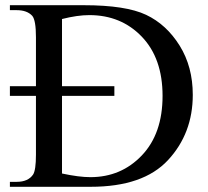

<svg xmlns="http://www.w3.org/2000/svg" viewBox="-20 -717 800 737"><path d="M18 0V-19H44Q88 -19 107 -47Q118 -64 118 -123V-349H18V-386H118V-574Q118 -639 104 -656Q84 -678 44 -678H18V-697H302Q463 -697 541 -660Q619 -623 669.5 -542Q720 -461 720 -353Q720 -205 625 -102.5Q530 0 328 0ZM218 -51Q283 -37 327 -37Q445 -37 524.5 -120.5Q604 -204 604 -349Q604 -493 524.5 -576Q445 -659 323 -659Q277 -659 218 -644V-386H419V-349H218Z"/></svg>

Font: MM Ethnic
Style: Regular
Weight: 400
Designer: Khon Soe Zaw Thu
Version: Version 1.00 July 18, 2016, initial release